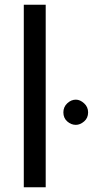

<svg xmlns="http://www.w3.org/2000/svg" viewBox="-20 -795 394 815"><path d="M81 -775H174V0H81ZM249 -318Q249 -341 265.5 -356.5Q282 -372 302 -372Q320 -372 337 -356.5Q354 -341 354 -318Q354 -294 337 -279.5Q320 -265 302 -265Q282 -265 265.5 -279.5Q249 -294 249 -318Z"/></svg>

Font: Synthetic
Style: Regular
Weight: 400
Designer: Santiago Orozco
Foundry: Typemade
Version: Version 2.000; ttfautohint (v1.8.4.7-5d5b)